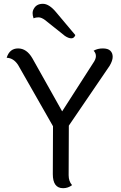

<svg xmlns="http://www.w3.org/2000/svg" viewBox="-20 -979 636 1007"><path d="M375 -795Q369 -778 354 -778Q339 -778 320 -791L216 -874Q197 -888 182 -888Q167 -888 156 -883Q151 -897 151 -910Q151 -923 158 -934Q172 -959 205 -959Q238 -959 275 -914ZM311 8Q257 8 257 -66L258 -317L75 -638Q51 -675 15 -676Q30 -725 75 -725Q120 -725 150 -673L306 -395L467 -646Q483 -668 483 -684.5Q483 -701 471 -713Q492 -725 519 -725Q546 -725 558.5 -713Q571 -701 571 -681Q571 -661 555 -634L341 -320L340 -60Q340 -28 358 -8Q337 8 311 8Z"/></svg>

Font: Laila
Style: Regular
Weight: 400
Designer: Hitesh Malaviya
Foundry: Indian Type Foundry
Version: Version 1.302;PS 1.0;hotconv 1.0.78;makeotf.lib2.5.61930; tt